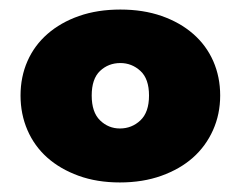

<svg xmlns="http://www.w3.org/2000/svg" viewBox="-20 -729 504 402"><path d="M23 -529Q23 -568 37.5 -601Q52 -634 79.5 -658Q107 -682 145.5 -695.5Q184 -709 232 -709Q280 -709 318.5 -695.5Q357 -682 384.5 -658Q412 -634 426.5 -601Q441 -568 441 -529Q441 -490 426 -456.5Q411 -423 384 -399Q357 -375 318 -361Q279 -347 231 -347Q183 -347 144.5 -361Q106 -375 79 -399Q52 -423 37.5 -456.5Q23 -490 23 -529ZM292 -529Q292 -564 274 -580.5Q256 -597 232 -597Q207 -597 189.5 -580.5Q172 -564 172 -529Q172 -494 189.5 -477Q207 -460 231 -460Q256 -460 274 -477Q292 -494 292 -529Z"/></svg>

Font: SVN-Poppins ExtraBold
Style: Regular
Weight: 800
Designer: Ninad Kale (Devanagari), Jonny Pinhorn (Latin)
Foundry: Indian Type Foundry
Version: Version 3.002 2017; ttfautohint (v1.8.3)